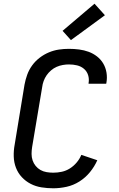

<svg xmlns="http://www.w3.org/2000/svg" viewBox="-20 -1006 640 1034"><path d="M267 8Q235 8 203.5 3Q172 -2 145 -16Q118 -30 97.5 -52Q77 -74 66 -102.5Q55 -131 54 -163Q53 -195 59 -227L112 -550Q117 -577 126.5 -603.5Q136 -630 153 -653.5Q170 -677 193.5 -695Q217 -713 243.5 -724Q270 -735 297 -739Q324 -743 351 -743Q379 -743 406 -739.5Q433 -736 457.5 -727Q482 -718 502.5 -702Q523 -686 536 -664Q549 -642 553.5 -615Q558 -588 553 -560Q553 -559 552.5 -558Q552 -557 552 -555H457Q457 -556 457 -556.5Q457 -557 457 -558Q461 -581 454.5 -601.5Q448 -622 432 -635.5Q416 -649 395 -654Q374 -659 351 -659Q335 -659 318 -656Q301 -653 285 -646Q269 -639 255 -627Q241 -615 231 -600.5Q221 -586 215 -569.5Q209 -553 207 -536L153 -214Q150 -195 150 -177Q150 -159 155.5 -142.5Q161 -126 172 -112.5Q183 -99 198 -90.5Q213 -82 231 -79Q249 -76 267 -76Q290 -76 313 -81Q336 -86 356.5 -99Q377 -112 393 -131Q409 -150 418 -172L504 -143Q489 -109 464.5 -79Q440 -49 407.5 -28.5Q375 -8 338.5 0Q302 8 267 8ZM362 -790 317 -840 489 -986 545 -924Z"/></svg>

Font: Iosevka SS04 Medium Extended
Style: Italic
Weight: 500
Width: 7
Italic angle: -9°
Monospace: yes
Designer: Belleve Invis
Foundry: Belleve Invis
Version: Version 19.0.0; ttfautohint (v1.8.4)